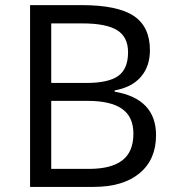

<svg xmlns="http://www.w3.org/2000/svg" viewBox="-20 -734 688 754"><path d="M98.1 -713.9H299.8Q441.9 -713.9 505.4 -671.4Q568.8 -628.9 568.8 -537.1Q568.8 -473.6 533.4 -432.4Q498 -391.1 430.2 -378.9V-374Q592.8 -346.2 592.8 -203.1Q592.8 -107.4 528.1 -53.7Q463.4 0 347.2 0H98.1ZM181.2 -408.2H317.9Q405.8 -408.2 444.3 -435.8Q482.9 -463.4 482.9 -528.8Q482.9 -588.9 439.9 -615.5Q397 -642.1 303.2 -642.1H181.2ZM181.2 -337.9V-70.8H330.1Q416.5 -70.8 460.2 -104.2Q503.9 -137.7 503.9 -209Q503.9 -275.4 459.2 -306.6Q414.6 -337.9 323.2 -337.9Z"/></svg>

Font: f3_58770 
Style: Regular
Weight: 400
Foundry: Ascender Corporation
Version: Version 1.10